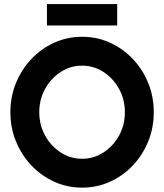

<svg xmlns="http://www.w3.org/2000/svg" viewBox="-20 -890 790 924"><path d="M375 13Q304 13 241.5 -15.2Q179 -43.5 131.5 -93.5Q84 -143.5 57 -209.2Q30 -275 30 -350Q30 -425 57 -490.8Q84 -556.5 131.5 -606.5Q179 -656.5 241.5 -684.8Q304 -713 375 -713Q446.5 -713 509 -684.8Q571.5 -656.5 619 -606.5Q666.5 -556.5 693.2 -490.8Q720 -425 720 -350Q720 -275 693.2 -209.2Q666.5 -143.5 619 -93.5Q571.5 -43.5 509 -15.2Q446.5 13 375 13ZM375 -126Q431.5 -126 478.2 -156.5Q525 -187 553 -237.8Q581 -288.5 581 -350Q581 -411.5 553 -462.2Q525 -513 478.2 -543.5Q431.5 -574 375 -574Q318.5 -574 271.8 -543.5Q225 -513 197 -462.2Q169 -411.5 169 -350Q169 -288.5 197 -237.8Q225 -187 271.8 -156.5Q318.5 -126 375 -126ZM206 -870.5H544V-767.5H206Z"/></svg>

Font: Urbanist ExtraBold
Style: Regular
Weight: 800
Designer: Corey Hu
Foundry: Corey Hu
Version: Version 1.330; ttfautohint (v1.8.4.7-5d5b)